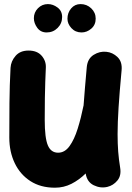

<svg xmlns="http://www.w3.org/2000/svg" viewBox="-20 -813 629 916"><path d="M560.1 -477.5Q550.3 -373 545.7 -300.5Q541 -228 541 -173.3Q541 -127.4 543.9 -89.6Q546.9 -51.8 553.2 -13.2Q559.6 24.9 540 48.3Q520.5 71.8 492.2 78.6Q459.5 86.4 427.2 70.8Q395 55.2 388.7 14.6Q357.4 45.4 320.8 64Q284.2 82.5 242.2 82.5Q173.8 82.5 125 51Q76.2 19.5 50.3 -34.7Q24.4 -88.9 24.4 -156.7Q24.4 -236.3 25.1 -321.8Q25.9 -407.2 30.3 -489.7Q32.2 -521 54.2 -546.4Q76.2 -571.8 116.2 -571.8Q157.2 -571.8 178.7 -547.1Q200.2 -522.5 198.7 -490.2Q197.3 -457 196 -423.1Q194.8 -389.2 194.1 -345.9Q193.4 -302.7 193.4 -240.7Q193.4 -154.8 208.3 -119.6Q223.1 -84.5 257.3 -84.5Q289.1 -84.5 311.8 -116Q334.5 -147.5 350.6 -199Q366.7 -250.5 378.9 -311V-312Q381.8 -351.1 385.5 -396Q389.2 -440.9 394 -493.2Q397.9 -533.2 426.8 -551.3Q455.6 -569.3 487.3 -565.9Q517.6 -563 540.8 -540.5Q564 -518.1 560.1 -477.5ZM436.5 -724.1Q436.5 -694.3 415.5 -676.3Q394.5 -658.2 369.1 -658.2Q339.8 -658.2 320.8 -678.7Q301.8 -699.2 301.8 -723.6Q301.8 -752 319.3 -772.7Q336.9 -793.5 364.3 -793.5Q394 -793.5 415.3 -773.2Q436.5 -752.9 436.5 -724.1ZM276.4 -731.9Q276.4 -701.2 254.9 -679.7Q233.4 -658.2 202.6 -658.2Q173.8 -658.2 157.7 -680.4Q141.6 -702.6 141.6 -726.1Q141.6 -753.9 161.1 -773.7Q180.7 -793.5 208.5 -793.5Q232.9 -793.5 254.6 -777.1Q276.4 -760.7 276.4 -731.9Z"/></svg>

Font: Mikhak-DS1-FD Black
Style: Regular
Weight: 900
Designer: Amin Abedi
Version: Version 3.2